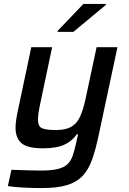

<svg xmlns="http://www.w3.org/2000/svg" viewBox="-20 -750 655 976"><path d="M192 206Q148 206 99.5 203.5Q51 201 20 196L38 113Q91 115 126 116Q161 117 186 117Q240 117 272 109.5Q304 102 322 85.5Q340 69 349.5 41.5Q359 14 368 -27Q370 -37 372 -47Q374 -57 377 -67H370Q347 -33 307 -14.5Q267 4 199 4Q120 4 89.5 -22Q59 -48 59 -100Q59 -119 62.5 -142.5Q66 -166 72 -193L139 -510H245L187 -235Q180 -203 176.5 -180.5Q173 -158 173 -142Q173 -107 194 -98Q215 -89 264 -89Q313 -89 341.5 -105Q370 -121 386 -155Q402 -189 414 -243L471 -510H577L481 -60Q466 11 448 61.5Q430 112 400 144Q370 176 320.5 191Q271 206 192 206ZM272 -588 273 -593 404 -730H519L518 -725L353 -588Z"/></svg>

Font: Saira Medium
Style: Italic
Weight: 500
Italic angle: -12°
Designer: Hector Gatti with collaboration of the Omnibus-Type team
Foundry: Omnibus-Type
Version: Version 1.100; ttfautohint (v1.8.3)